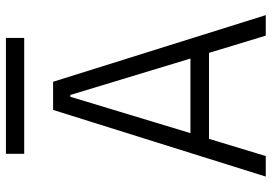

<svg xmlns="http://www.w3.org/2000/svg" viewBox="-150 -736 887 626"><g transform="rotate(-90 293.0 -423.5)"><path d="M29.8 0H96.7L152.8 -185.1H433.1L489.3 0H556.2L338.9 -693.4H247.1ZM171.4 -245.6 290 -637.2H295.9L414.6 -245.6ZM104 -787.6H481.9V-847.2H104Z"/></g></svg>

Font: Cascadia Mono Light
Style: Regular
Weight: 300
Monospace: yes
Designer: Aaron Bell
Foundry: Saja Typeworks
Version: Version 2404.023